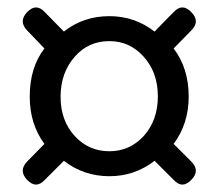

<svg xmlns="http://www.w3.org/2000/svg" viewBox="-20 -630 595 523"><path d="M53 -141Q31 -165 53 -189L101 -238Q61 -292 61 -367Q61 -446 101 -498L53 -548Q31 -572 53 -596Q78 -623 102 -597L154 -544Q207 -586 278 -586Q347 -586 401 -544L439 -583L453 -597Q477 -623 502 -596Q525 -572 502 -548L453 -498Q494 -444 494 -367Q494 -293 453 -238L502 -189Q525 -165 502 -141Q477 -114 453 -140L401 -192Q347 -150 278 -150Q208 -150 154 -192L102 -140Q78 -114 53 -141ZM278 -218Q333 -218 371 -259Q410 -302 410 -367.5Q410 -433 371 -476Q333 -518 278 -518Q221 -518 184 -476Q145 -432 145 -366.5Q145 -301 184 -259Q222 -218 278 -218Z"/></svg>

Font: GenSenRounded JP R
Style: Regular
Weight: 400
Version: Version 1.501;PS 1;hotconv 16.6.51;makeotf.lib2.5.65220